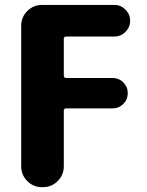

<svg xmlns="http://www.w3.org/2000/svg" viewBox="-20 -567 600 783"><path d="M66.4 -461.9Q66.4 -497.1 91.3 -522Q116.2 -546.9 151.4 -546.9H446.3Q472.7 -546.9 491.7 -527.8Q510.7 -508.8 510.7 -482.4Q510.7 -456.1 491.7 -437Q472.7 -418 446.3 -418H250Q240.2 -418 240.2 -408.2V-258.8Q240.2 -249 250 -249H439.5Q464.8 -249 482.9 -231Q501 -212.9 501 -187Q501 -161.1 482.9 -143.1Q464.8 -125 439.5 -125H250Q240.2 -125 240.2 -115.2V111.3Q240.2 146.5 215.3 171.4Q190.4 196.3 155.3 196.3H151.4Q116.2 196.3 91.3 171.4Q66.4 146.5 66.4 111.3Z"/></svg>

Font: Gen Jyuu GothicX Heavy
Style: Bold
Weight: 900
Designer: [Source Han Sans]
Ryoko NISHIZUKA  (kana & ideographs); Paul D. Hunt (Latin, Greek & Cyrillic); Wenlong ZHANG  (bopomofo
Version: Version 1.002.20150607